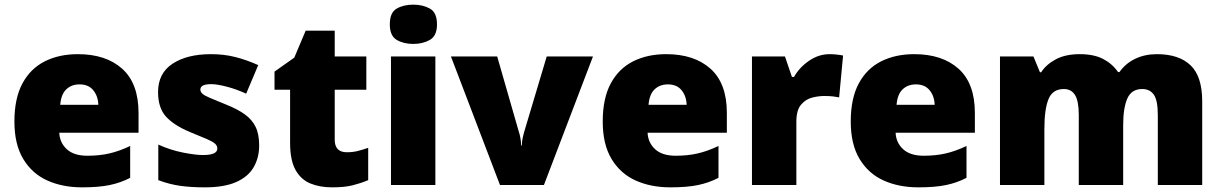

<svg xmlns="http://www.w3.org/2000/svg" viewBox="-20 -796 5256 826"><path d="M315 -563Q436 -563 506 -500Q576 -437 576 -310V-225H235Q237 -182 267.5 -154Q298 -126 356 -126Q408 -126 451 -136Q494 -146 540 -168V-31Q500 -10 452.5 0Q405 10 333 10Q249 10 183.5 -19.5Q118 -49 80 -112Q42 -175 42 -273Q42 -373 76.5 -437Q111 -501 172.5 -532Q234 -563 315 -563ZM322 -433Q288 -433 265.5 -412Q243 -391 239 -345H403Q402 -382 381.5 -407.5Q361 -433 322 -433Z M1095 -170Q1095 -118 1071.5 -77Q1048 -36 996.5 -13Q945 10 861 10Q802 10 755.5 3.5Q709 -3 661 -21V-174Q714 -150 768 -139.5Q822 -129 853 -129Q915 -129 915 -157Q915 -169 905 -178Q895 -187 869.5 -198Q844 -209 797 -228Q728 -257 694 -294.5Q660 -332 660 -400Q660 -481 722.5 -522Q785 -563 888 -563Q943 -563 991 -551Q1039 -539 1091 -516L1039 -393Q998 -412 956 -423Q914 -434 889 -434Q842 -434 842 -411Q842 -401 850.5 -393Q859 -385 883 -375Q907 -365 953 -346Q1001 -327 1032.5 -304.5Q1064 -282 1079.5 -250.5Q1095 -219 1095 -170Z M1472 -141Q1498 -141 1519.5 -146.5Q1541 -152 1564 -160V-21Q1533 -8 1498 1Q1463 10 1409 10Q1355 10 1314.5 -7Q1274 -24 1251 -65.5Q1228 -107 1228 -182V-410H1161V-488L1246 -548L1295 -664H1420V-553H1556V-410H1420V-195Q1420 -141 1472 -141Z M1758 -776Q1799 -776 1829.5 -759Q1860 -742 1860 -691Q1860 -642 1829.5 -624.5Q1799 -607 1758 -607Q1716 -607 1686.5 -624.5Q1657 -642 1657 -691Q1657 -742 1686.5 -759Q1716 -776 1758 -776ZM1853 -553V0H1662V-553Z M2131 0 1920 -553H2119L2213 -226Q2215 -222 2218.5 -204Q2222 -186 2222 -170H2225Q2225 -187 2228.5 -202Q2232 -217 2234 -225L2332 -553H2531L2320 0Z M2846 -563Q2967 -563 3037 -500Q3107 -437 3107 -310V-225H2766Q2768 -182 2798.5 -154Q2829 -126 2887 -126Q2939 -126 2982 -136Q3025 -146 3071 -168V-31Q3031 -10 2983.5 0Q2936 10 2864 10Q2780 10 2714.5 -19.5Q2649 -49 2611 -112Q2573 -175 2573 -273Q2573 -373 2607.5 -437Q2642 -501 2703.5 -532Q2765 -563 2846 -563ZM2853 -433Q2819 -433 2796.5 -412Q2774 -391 2770 -345H2934Q2933 -382 2912.5 -407.5Q2892 -433 2853 -433Z M3549 -563Q3565 -563 3582 -561Q3599 -559 3607 -557L3590 -377Q3580 -379 3565.5 -381Q3551 -383 3525 -383Q3501 -383 3473.5 -376Q3446 -369 3426 -345.5Q3406 -322 3406 -272V0H3215V-553H3357L3387 -465H3396Q3419 -506 3460.5 -534.5Q3502 -563 3549 -563Z M3913 -563Q4034 -563 4104 -500Q4174 -437 4174 -310V-225H3833Q3835 -182 3865.5 -154Q3896 -126 3954 -126Q4006 -126 4049 -136Q4092 -146 4138 -168V-31Q4098 -10 4050.5 0Q4003 10 3931 10Q3847 10 3781.5 -19.5Q3716 -49 3678 -112Q3640 -175 3640 -273Q3640 -373 3674.5 -437Q3709 -501 3770.5 -532Q3832 -563 3913 -563ZM3920 -433Q3886 -433 3863.5 -412Q3841 -391 3837 -345H4001Q4000 -382 3979.5 -407.5Q3959 -433 3920 -433Z M4957 -563Q5052 -563 5102 -515Q5152 -467 5152 -360V0H4961V-301Q4961 -364 4944 -388.5Q4927 -413 4894 -413Q4848 -413 4830 -372.5Q4812 -332 4812 -258V0H4621V-301Q4621 -361 4605 -387Q4589 -413 4557 -413Q4508 -413 4490.5 -369Q4473 -325 4473 -242V0H4282V-553H4426L4454 -485H4459Q4481 -519 4522.5 -541Q4564 -563 4625 -563Q4686 -563 4725.5 -542.5Q4765 -522 4790 -486H4796Q4822 -523 4863.5 -543Q4905 -563 4957 -563Z"/></svg>

Font: Noto Sans Oriya Blk
Style: Regular
Weight: 900
Designer: Amélie Bonet and Sol Matas
Foundry: Google LLC
Version: Version 2.006; ttfautohint (v1.8.4.7-5d5b)